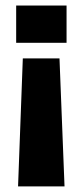

<svg xmlns="http://www.w3.org/2000/svg" viewBox="-20 -520 297 690"><path d="M38.1 -500H219.2V-366.2H38.1ZM62 -310.1H193.8L211.9 149.9H44.9Z"/></svg>

Font: Overused Grotesk ExtraBold
Style: Regular
Weight: 800
Version: Version 0.002